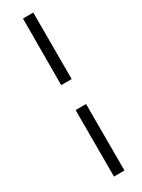

<svg xmlns="http://www.w3.org/2000/svg" viewBox="-248 -806 742 1000"><g transform="rotate(-30 122.5 -306.0)"><path d="M106 -381 107 -781H169V-381ZM106 169V-231H169V169Z"/></g></svg>

Font: Taylor Sans
Style: Regular
Weight: 400
Italic angle: -8°
Designer: Natanael Gama
Version: Version 1.001 September 8, 2015